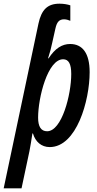

<svg xmlns="http://www.w3.org/2000/svg" viewBox="-72 -789 526 1043"><path d="M-52 234H45L88 32C93 6 99 -29 104 -64H107C120 -19 153 10 198 10C344 10 415 -242 415 -397C415 -500 376 -550 309 -550C265 -550 227 -526 192 -472H189C200 -507 206 -528 212 -558L229 -634C237 -670 250 -684 276 -684C288 -684 301 -680 310 -676V-760C296 -765 274 -769 251 -769C185 -769 153 -735 137 -661ZM184 -76C151 -76 135 -101 135 -150C135 -259 187 -467 271 -467C301 -467 315 -442 315 -387C315 -275 264 -76 184 -76Z"/></svg>

Font: Noto Sans UI Condensed Medium
Style: Italic
Weight: 500
Width: 3
Italic angle: -12°
Designer: Monotype Design Team
Foundry: Monotype Imaging Inc.
Version: Version 1.901